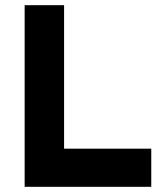

<svg xmlns="http://www.w3.org/2000/svg" viewBox="-20 -720 610 740"><path d="M75 0V-700H227V-147H563V0Z"/></svg>

Font: Overpass Heavy
Style: Regular
Weight: 900
Designer: Delve Withrington, Thomas Jockin
Foundry: Delve Fonts
Version: Version 3.000;DELV;Overpass